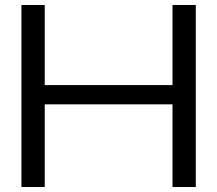

<svg xmlns="http://www.w3.org/2000/svg" viewBox="-20 -749 870 769"><path d="M65.9 0V-729H159.2V-408.2H670.9V-729H764.2V0H670.9V-331.1H159.2V0Z"/></svg>

Font: Lumene Sans Expanded
Style: Regular
Weight: 400
Width: 7
Designer: Deni Anggara
Version: Version 1.003;Glyphs 3.1.2 (3151)